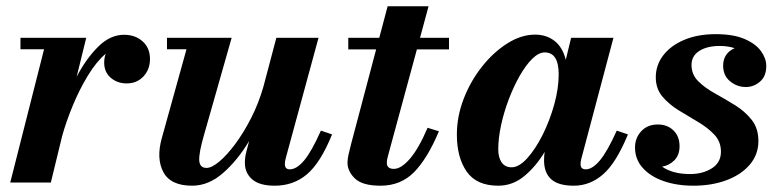

<svg xmlns="http://www.w3.org/2000/svg" viewBox="-20 -580 2480 610"><path d="M120 -423.5H45V-460H254L223.5 -336Q253.5 -393.5 291.8 -431.5Q330 -469.5 374 -469.5Q410 -469.5 433.2 -448.5Q456.5 -427.5 456.5 -392.5Q456.5 -359.5 435.8 -337.2Q415 -315 382.5 -315Q352.5 -315 331.8 -333Q311 -351 311 -381Q311 -396.5 316 -409.5Q286 -384 259 -339.5Q232 -295 211 -244Q190 -193 177.5 -148L141.5 0H12.5Z M716 -460 628.5 -152.5Q611.5 -94 613 -70.2Q614.5 -46.5 636 -46.5Q652.5 -46.5 676.5 -66.5Q700.5 -86.5 727 -122Q753.5 -157.5 777.5 -204.2Q801.5 -251 817 -305L858 -460H992L888 -78Q885 -66.5 885 -59Q885 -42 900.5 -42Q922.5 -42 946.2 -70.2Q970 -98.5 999.5 -165L1035 -153Q998.5 -63 955.5 -26.5Q912.5 10 853 10Q804.5 10 781.2 -10.2Q758 -30.5 758 -62.5Q758 -80.5 762.5 -97.5L771.5 -132Q735.5 -71.5 689.2 -30.8Q643 10 590.5 10Q522 10 499 -33.2Q476 -76.5 494 -141L572.5 -423.5H510.5V-460Z M1374.5 -163Q1338.5 -77 1296 -33.5Q1253.5 10 1189 10Q1131.5 10 1107.8 -12.8Q1084 -35.5 1084 -63.5Q1084 -75 1087.8 -91.2Q1091.5 -107.5 1095.5 -122.5L1175 -423H1086.5V-460H1185L1211.5 -560H1341.5L1314.5 -460H1406.5V-423H1304.5L1213.5 -88Q1212 -82.5 1210.5 -76Q1209 -69.5 1209 -62.5Q1209 -43.5 1231.5 -43.5Q1254.5 -43.5 1282.2 -75.5Q1310 -107.5 1338.5 -174Z M1975 -153Q1938 -63 1896.5 -26.5Q1855 10 1803 10Q1754 10 1731.2 -10.5Q1708.5 -31 1708.5 -70.5Q1708.5 -86.5 1710.5 -97.5Q1683 -51.5 1646 -20.8Q1609 10 1563 10Q1494 10 1462.8 -34.8Q1431.5 -79.5 1431.5 -152.5Q1431.5 -210 1453.2 -266.2Q1475 -322.5 1511.5 -368.5Q1548 -414.5 1592 -442.2Q1636 -470 1680 -470Q1716 -470 1741.8 -450Q1767.5 -430 1777.5 -390L1794.5 -460H1929L1826.5 -74Q1824.5 -66 1824.5 -58.5Q1824.5 -42 1841 -42Q1862 -42 1885.8 -70.2Q1909.5 -98.5 1939.5 -165ZM1755 -344Q1755 -413.5 1710.5 -413.5Q1691.5 -413.5 1671 -393.2Q1650.5 -373 1631.2 -339.2Q1612 -305.5 1596.5 -264.8Q1581 -224 1572 -182.5Q1563 -141 1563 -105.5Q1563 -79.5 1573.8 -64Q1584.5 -48.5 1605.5 -48.5Q1629 -48.5 1655 -77.2Q1681 -106 1703.8 -151.2Q1726.5 -196.5 1740.8 -247.8Q1755 -299 1755 -344Z M2389.5 -132Q2389.5 -89 2362.2 -57Q2335 -25 2288.2 -7.5Q2241.5 10 2183 10Q2130 10 2088 -4.8Q2046 -19.5 2021.8 -46.8Q1997.5 -74 1997.5 -111.5Q1997.5 -141.5 2017.2 -163Q2037 -184.5 2070 -184.5Q2100 -184.5 2119.5 -165.8Q2139 -147 2139 -115.5Q2139 -87.5 2122.8 -71Q2106.5 -54.5 2083.5 -50.5Q2117.5 -27 2172.5 -27Q2212.5 -27 2241.5 -45.2Q2270.5 -63.5 2270.5 -98Q2270.5 -130 2249.5 -152.2Q2228.5 -174.5 2197.8 -192.5Q2167 -210.5 2136.2 -229.5Q2105.5 -248.5 2084.5 -273.2Q2063.5 -298 2063.5 -334.5Q2063.5 -373 2087 -404Q2110.5 -435 2153.5 -453.2Q2196.5 -471.5 2254 -471.5Q2310.5 -471.5 2346 -456Q2381.5 -440.5 2398 -417.2Q2414.5 -394 2414.5 -370.5Q2414.5 -337.5 2394.5 -320.5Q2374.5 -303.5 2349.5 -303.5Q2322 -303.5 2299.8 -321.5Q2277.5 -339.5 2277.5 -371.5Q2277.5 -410.5 2314 -427Q2292.5 -434 2266.5 -434Q2226.5 -434 2201.8 -418.2Q2177 -402.5 2177 -373.5Q2177 -343 2198.5 -321.8Q2220 -300.5 2251.8 -283Q2283.5 -265.5 2315 -246Q2346.5 -226.5 2368 -199.5Q2389.5 -172.5 2389.5 -132Z"/></svg>

Font: Bodoni* 06pt
Style: Bold Italic
Weight: 700
Italic angle: -13°
Version: Version 2.3